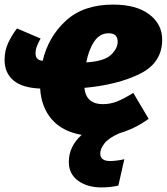

<svg xmlns="http://www.w3.org/2000/svg" viewBox="-22 -574 727 837"><path d="M346 -191Q353 -120 427 -120Q459 -120 489 -132Q519 -144 559 -169L626 -56Q567 -13 498 7Q451 28 433 51.5Q415 75 415 95Q415 128 458 128Q485 128 520 120L494 235Q459 243 421 243Q358 243 318 213.5Q278 184 278 132Q278 64 334 14Q249 -1 203.5 -54Q158 -107 153 -188Q75 -191 36.5 -223.5Q-2 -256 -2 -313Q-2 -353 13.5 -386.5Q29 -420 52 -450L155 -406Q145 -388 139 -373Q133 -358 133 -340Q133 -326 141 -318Q149 -310 164 -309Q189 -414 265.5 -484Q342 -554 471 -554Q572 -554 628.5 -511.5Q685 -469 685 -401Q685 -300 587.5 -252Q490 -204 346 -191ZM491 -392Q491 -429 452 -429Q413 -429 389 -393.5Q365 -358 354 -302Q433 -307 462 -335Q491 -363 491 -392Z"/></svg>

Font: FiraGO Heavy
Style: Italic
Weight: 900
Italic angle: -8°
Designer: bBox Type GmbH
Foundry: bBox Type GmbH
Version: Version 1.001